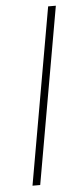

<svg xmlns="http://www.w3.org/2000/svg" viewBox="-52 -740 315 769"><g transform="rotate(-5 105.5 -355.0)"><path d="M47 0 172 -710H203L78 0Z"/></g></svg>

Font: Livvic Thin
Style: Italic
Weight: 250
Italic angle: -10°
Designer: Jacques Le Bailly, Baron von Fonthausen
Version: Version 1.001; ttfautohint (v1.8.2)